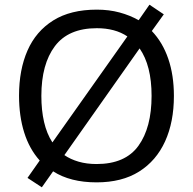

<svg xmlns="http://www.w3.org/2000/svg" viewBox="-20 -766 821 817"><path d="M720 -358Q720 -247 682.5 -164.5Q645 -82 572 -36Q499 10 391 10Q279 10 206 -37L158 31L97 -9L149 -83Q105 -132 83 -202Q61 -272 61 -359Q61 -469 97 -551Q133 -633 206.5 -679Q280 -725 392 -725Q444 -725 488.5 -713Q533 -701 570 -680L616 -746L677 -705L626 -634Q672 -586 696 -516Q720 -446 720 -358ZM625 -358Q625 -487 574 -560L254 -106Q280 -88 314.5 -78Q349 -68 391 -68Q513 -68 569 -145.5Q625 -223 625 -358ZM156 -358Q156 -297 167.5 -247Q179 -197 203 -160L522 -611Q470 -646 392 -646Q271 -646 213.5 -569.5Q156 -493 156 -358Z"/></svg>

Font: Noto Sans Bamum
Style: Regular
Weight: 400
Designer: Monotype Design Team
Foundry: Monotype Imaging Inc.
Version: Version 2.001